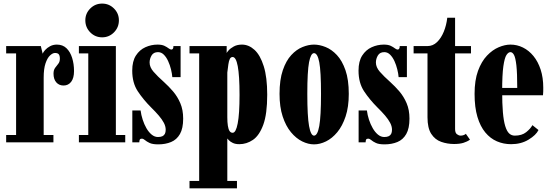

<svg xmlns="http://www.w3.org/2000/svg" viewBox="-20 -774 3002 1044"><path d="M13.5 0V-40H67.5V-483.5H13.5V-523.5H202L212 -482Q215 -490.5 225.5 -502.2Q236 -514 252.5 -522.8Q269 -531.5 289 -531.5Q321 -531.5 341.5 -511.8Q362 -492 372.2 -459.2Q382.5 -426.5 382.5 -387.5Q382.5 -349.5 367 -329.2Q351.5 -309 325.5 -309Q301 -309 286 -326.2Q271 -343.5 271 -373.5Q271 -393.5 279.8 -405.2Q288.5 -417 297 -427.5Q305.5 -438 305.5 -455Q305.5 -471 299.8 -478.5Q294 -486 279 -486Q266.5 -486 252 -472.5Q237.5 -459 227.5 -429.5Q217.5 -400 217.5 -352V-40H270.5V0Z M409 0V-40H460V-483.5H409V-523.5H610V-40H661V0ZM535.5 -571Q497.5 -571 470.8 -598Q444 -625 444 -663.5Q444 -701 470.8 -727.8Q497.5 -754.5 535.5 -754.5Q573 -754.5 599.8 -727.8Q626.5 -701 626.5 -663.5Q626.5 -625 599.8 -598Q573 -571 535.5 -571Z M840.5 11Q809.5 11 793.2 3.2Q777 -4.5 768.2 -12.2Q759.5 -20 751 -20Q743 -20 740.2 -15Q737.5 -10 737.5 0H699.5V-173.5H744.5Q747.5 -149 755.8 -123.5Q764 -98 776.2 -76.8Q788.5 -55.5 804.5 -42.2Q820.5 -29 839 -29Q853.5 -29 862.8 -33.2Q872 -37.5 876.5 -46.2Q881 -55 881 -68.5Q881 -87 871 -106Q861 -125 843.2 -145.8Q825.5 -166.5 802 -189.5Q759 -232.5 729 -278Q699 -323.5 699 -390Q699 -441 719 -472Q739 -503 770.5 -517.2Q802 -531.5 836.5 -531.5Q860 -531.5 874 -524.8Q888 -518 896.8 -511.2Q905.5 -504.5 912 -504.5Q916.5 -504.5 919.8 -508.5Q923 -512.5 923 -523.5H962V-354.5H917Q915.5 -373.5 909.8 -397Q904 -420.5 894.2 -441.8Q884.5 -463 870.8 -476.8Q857 -490.5 839 -490.5Q815 -490.5 804.2 -472.5Q793.5 -454.5 793.5 -434Q793.5 -408.5 814.8 -384Q836 -359.5 872.5 -327Q897.5 -304.5 921.2 -276.8Q945 -249 960.5 -212.8Q976 -176.5 976 -129Q976 -76 958.5 -45.2Q941 -14.5 910.2 -1.8Q879.5 11 840.5 11Z M1010.5 250V210H1063V-483.5H1010.5V-523.5H1212.5V-485.5Q1213 -488.5 1222.8 -499.8Q1232.5 -511 1251 -521.2Q1269.5 -531.5 1295.5 -531.5Q1332.5 -531.5 1363.8 -503Q1395 -474.5 1414 -414.2Q1433 -354 1433 -259Q1433 -154 1411.5 -95.5Q1390 -37 1355.5 -13.5Q1321 10 1281.5 10Q1260 10 1246 3.2Q1232 -3.5 1224.8 -11.2Q1217.5 -19 1216 -21V210H1268.5V250ZM1245 -52Q1254 -52 1260.8 -64.8Q1267.5 -77.5 1272.5 -103Q1277.5 -128.5 1280 -167.2Q1282.5 -206 1282.5 -257.5Q1282.5 -311 1280 -349.8Q1277.5 -388.5 1272.8 -414Q1268 -439.5 1261 -451.8Q1254 -464 1245 -464Q1235 -464 1229.8 -453.8Q1224.5 -443.5 1221.8 -424.5Q1219 -405.5 1216 -379.5V-136.5Q1216 -109 1219 -90Q1222 -71 1228.2 -61.5Q1234.5 -52 1245 -52Z M1687.5 11Q1656 11 1623 -5.2Q1590 -21.5 1562 -55.2Q1534 -89 1517 -140.8Q1500 -192.5 1500 -263.5Q1500 -340.5 1517.8 -392.2Q1535.5 -444 1563.8 -474.5Q1592 -505 1624.8 -518.2Q1657.5 -531.5 1687.5 -531.5Q1717.5 -531.5 1750.5 -518.2Q1783.5 -505 1812 -474.5Q1840.5 -444 1858.5 -392.2Q1876.5 -340.5 1876.5 -263.5Q1876.5 -192.5 1859.2 -140.8Q1842 -89 1814 -55.2Q1786 -21.5 1752.8 -5.2Q1719.5 11 1687.5 11ZM1687.5 -36.5Q1706.5 -36.5 1716 -88.8Q1725.5 -141 1725.5 -263.5Q1725.5 -386.5 1716 -435.8Q1706.5 -485 1687.5 -485Q1670 -485 1660.5 -435.8Q1651 -386.5 1651 -263.5Q1651 -141 1660.5 -88.8Q1670 -36.5 1687.5 -36.5Z M2071 11Q2040 11 2023.8 3.2Q2007.5 -4.5 1998.8 -12.2Q1990 -20 1981.5 -20Q1973.5 -20 1970.8 -15Q1968 -10 1968 0H1930V-173.5H1975Q1978 -149 1986.2 -123.5Q1994.5 -98 2006.8 -76.8Q2019 -55.5 2035 -42.2Q2051 -29 2069.5 -29Q2084 -29 2093.2 -33.2Q2102.5 -37.5 2107 -46.2Q2111.5 -55 2111.5 -68.5Q2111.5 -87 2101.5 -106Q2091.5 -125 2073.8 -145.8Q2056 -166.5 2032.5 -189.5Q1989.5 -232.5 1959.5 -278Q1929.5 -323.5 1929.5 -390Q1929.5 -441 1949.5 -472Q1969.5 -503 2001 -517.2Q2032.5 -531.5 2067 -531.5Q2090.5 -531.5 2104.5 -524.8Q2118.5 -518 2127.2 -511.2Q2136 -504.5 2142.5 -504.5Q2147 -504.5 2150.2 -508.5Q2153.5 -512.5 2153.5 -523.5H2192.5V-354.5H2147.5Q2146 -373.5 2140.2 -397Q2134.5 -420.5 2124.8 -441.8Q2115 -463 2101.2 -476.8Q2087.5 -490.5 2069.5 -490.5Q2045.5 -490.5 2034.8 -472.5Q2024 -454.5 2024 -434Q2024 -408.5 2045.2 -384Q2066.5 -359.5 2103 -327Q2128 -304.5 2151.8 -276.8Q2175.5 -249 2191 -212.8Q2206.5 -176.5 2206.5 -129Q2206.5 -76 2189 -45.2Q2171.5 -14.5 2140.8 -1.8Q2110 11 2071 11Z M2449 9Q2412 9 2378.8 -2.8Q2345.5 -14.5 2325 -46Q2304.5 -77.5 2304.5 -136.5V-483.5H2229V-523.5H2304.5Q2334 -523.5 2356.5 -545.2Q2379 -567 2393.2 -602Q2407.5 -637 2412 -677.5H2454.5V-523.5H2541V-483.5H2454.5V-72Q2454.5 -51.5 2464.8 -44Q2475 -36.5 2484.5 -36.5Q2493.5 -36.5 2501.5 -39.5Q2509.5 -42.5 2513 -46.5L2535.5 -14.5Q2520 -3.5 2499.5 2.8Q2479 9 2449 9Z M2759 10Q2718 10 2682 -5.5Q2646 -21 2618.8 -53.8Q2591.5 -86.5 2576 -138.5Q2560.5 -190.5 2560.5 -263.5Q2560.5 -337.5 2579.2 -388.8Q2598 -440 2628 -471.5Q2658 -503 2691.8 -517.2Q2725.5 -531.5 2755.5 -531.5Q2791.5 -531.5 2823.8 -515.5Q2856 -499.5 2880.8 -469.2Q2905.5 -439 2919.8 -395.5Q2934 -352 2934 -296.5Q2934 -286.5 2933.8 -276.5Q2933.5 -266.5 2932.5 -256H2703.5V-296H2792.5Q2792.5 -377 2787.8 -418.8Q2783 -460.5 2774.8 -475.5Q2766.5 -490.5 2755.5 -490.5Q2744 -490.5 2733.8 -474.8Q2723.5 -459 2717 -413.5Q2710.5 -368 2710.5 -278Q2710.5 -210 2714.5 -163.5Q2718.5 -117 2727 -89Q2735.5 -61 2748.2 -48.8Q2761 -36.5 2779 -36.5Q2817.5 -36.5 2841 -55.2Q2864.5 -74 2875 -93.5L2908 -67Q2895 -39.5 2854.2 -14.8Q2813.5 10 2759 10Z"/></svg>

Font: Imbue Thin 10pt Black
Style: Regular
Weight: 900
Version: Version 1.102